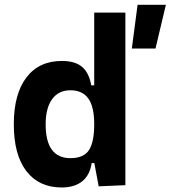

<svg xmlns="http://www.w3.org/2000/svg" viewBox="-20 -786 724 815"><path d="M241.7 9.8Q145.5 9.8 92 -59.6Q38.6 -128.9 38.6 -258.3Q38.6 -386.7 92 -457Q145.5 -527.3 242.7 -527.3Q299.3 -527.3 328.9 -501.7Q358.4 -476.1 367.2 -423.8H379.9V-732.4H512.2V0L398.9 4.9L380.4 -93.8H369.1Q361.3 -42 328.6 -16.1Q295.9 9.8 241.7 9.8ZM379.9 -258.3Q379.9 -333.5 354.7 -368.2Q329.6 -402.8 278.8 -402.8Q228.5 -402.8 201.2 -365Q173.8 -327.1 173.8 -258.3Q173.8 -114.7 278.8 -114.7Q335.4 -114.7 357.7 -148.9Q379.9 -183.1 379.9 -258.3ZM539.6 -580.1 564 -765.6H684.1L640.1 -580.1Z"/></svg>

Font: Cascadia Mono PL
Style: Bold
Weight: 700
Monospace: yes
Designer: Aaron Bell
Foundry: Saja Typeworks
Version: Version 2404.023; ttfautohint (v1.8.4)